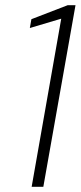

<svg xmlns="http://www.w3.org/2000/svg" viewBox="-20 -720 311 740"><path d="M102 0 216 -648 95 -612 101 -646 241 -700H271L147 0Z"/></svg>

Font: DM Sans 16pt ExtraLight
Style: Italic
Weight: 250
Italic angle: -10°
Version: Version 4.004;gftools[0.9.30]